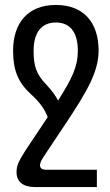

<svg xmlns="http://www.w3.org/2000/svg" viewBox="-20 -522 447 777"><path d="M170 165C148 165 142 158 142 146C142 136 149 123 162 104L246 -22C330 -149 379 -230 379 -317C379 -433 317 -502 206 -502C93 -502 33 -429 33 -317C33 -238 53 -188 106 -140C141 -108 161 -80 173 -48L83 87C53 134 47 150 47 175C47 214 74 235 122 235H372V165ZM168 -179C126 -222 116 -256 116 -316C116 -393 150 -431 206 -431C261 -431 295 -395 295 -316C295 -253 272 -205 215 -115C205 -135 190 -155 168 -179Z"/></svg>

Font: Noto Sans Armenian Condensed
Style: Regular
Weight: 400
Width: 3
Designer: Monotype Design Team
Foundry: Monotype Imaging Inc.
Version: Version 2.008